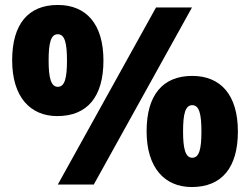

<svg xmlns="http://www.w3.org/2000/svg" viewBox="-20 -810 1008 774"><path d="M211 -342C332 -342 397 -420 397 -566C397 -714 327 -790 213 -790C94 -790 29 -713 29 -567C29 -419 102 -342 211 -342ZM213 -66H358L754 -780H609ZM213 -460C185 -460 176 -498 176 -566C176 -637 185 -672 213 -672C241 -672 250 -637 250 -566C250 -495 241 -460 213 -460ZM753 -56C874 -56 939 -134 939 -280C939 -428 869 -504 755 -504C636 -504 571 -427 571 -281C571 -133 644 -56 753 -56ZM755 -174C727 -174 718 -212 718 -280C718 -351 727 -386 755 -386C783 -386 792 -351 792 -280C792 -209 783 -174 755 -174Z"/></svg>

Font: Noto Sans Malayalam UI Black
Style: Regular
Weight: 900
Designer: Jelle Bosma - Monotype Design Team
Foundry: Monotype Imaging Inc.
Version: Version 2.104